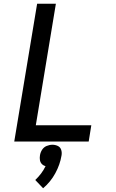

<svg xmlns="http://www.w3.org/2000/svg" viewBox="-20 -755 616 1024"><path d="M56 0H453L467 -87H171L278 -735H178ZM210 249Q250 215 275 169Q300 123 308 75Q311 59 306.5 44.5Q302 30 288.5 23.5Q275 17 260 17Q244 17 228.5 23.5Q213 30 204 44.5Q195 59 193 75Q191 87 193 99Q195 111 203 119.5Q211 128 223 131Q213 152 199 170.5Q185 189 168 205Z"/></svg>

Font: Iosevka Sparkle Medium Oblique
Style: Regular
Weight: 500
Italic angle: -9°
Designer: Belleve Invis
Foundry: Belleve Invis
Version: Version 4.5.0; ttfautohint (v1.8.3)